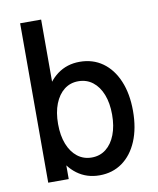

<svg xmlns="http://www.w3.org/2000/svg" viewBox="-85 -818 732 892"><g transform="rotate(-10 281.0 -372.0)"><path d="M71.3 0V-752H170.4V-458.5H179.7L159.7 -398.4V-118.7L182.6 -67.9H168V0ZM313 7.8Q252.4 7.8 207.3 -25.6Q162.1 -59.1 137 -119.4Q111.8 -179.7 111.8 -260.3Q111.8 -340.8 137 -401.1Q162.1 -461.4 207 -494.6Q252 -527.8 312 -527.8Q374 -527.8 420.2 -494.9Q466.3 -461.9 491.7 -401.6Q517.1 -341.3 517.1 -260.3Q517.1 -178.7 491.7 -118.4Q466.3 -58.1 420.4 -25.1Q374.5 7.8 313 7.8ZM291.5 -80.1Q330.1 -80.1 358.6 -102.5Q387.2 -125 402.8 -165.5Q418.5 -206.1 418.5 -260.3Q418.5 -314.9 402.6 -355.2Q386.7 -395.5 357.9 -417.7Q329.1 -439.9 290 -439.9Q252 -439.9 223.6 -417.7Q195.3 -395.5 179.4 -355.2Q163.6 -314.9 163.6 -260.3Q163.6 -206.1 179.4 -165.5Q195.3 -125 224.1 -102.5Q252.9 -80.1 291.5 -80.1Z"/></g></svg>

Font: Reddit Mono Medium
Style: Regular
Weight: 500
Monospace: yes
Designer: Stephen Hutchings
Foundry: Reddit
Version: Version 1.014